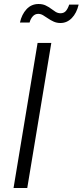

<svg xmlns="http://www.w3.org/2000/svg" viewBox="-20 -943 415 963"><path d="M237.3 -727.5 116.7 0H47.9L168.5 -727.5ZM283.2 -827.6Q264.6 -827.6 249 -834.7Q233.4 -841.8 220.5 -850.8Q207.5 -859.9 195.8 -866.7Q184.1 -873.5 171.9 -873.5Q155.3 -873.5 144 -860.6Q132.8 -847.7 128.4 -830.1H80.1Q88.9 -870.6 113 -896.7Q137.2 -922.9 173.3 -922.9Q193.8 -922.9 208.7 -915.8Q223.6 -908.7 235.6 -899.7Q247.6 -890.6 259 -883.5Q270.5 -876.5 283.7 -876.5Q299.3 -876.5 309.3 -886.7Q319.3 -897 327.1 -919.9H374.5Q364.3 -877 340.1 -852.3Q315.9 -827.6 283.2 -827.6Z"/></svg>

Font: Inter 17pt Light
Style: Italic
Weight: 300
Italic angle: -9.3988°
Version: Version 4.001;git-66647c0bb